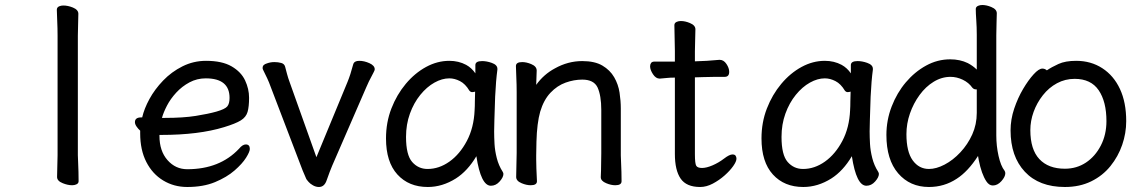

<svg xmlns="http://www.w3.org/2000/svg" viewBox="-20 -729 4540 767"><path d="M210 -109V-586Q210 -615 208.5 -647.5Q207 -680 207 -690Q207 -700 217 -704Q224 -707 233 -707Q251 -707 271 -699Q293 -690 293 -674Q293 -666 292 -632Q291 -598 291 -586V-109Q291 -103 292 -83Q294 -41 294 -5Q294 4 284 8Q277 11 268 11Q251 11 231 3Q208 -6 208 -22Q208 -31 209 -66.5Q210 -102 210 -109Z M803 -486Q867 -486 905 -464Q943 -442 959 -408Q975 -374 975 -338.5Q975 -303 969 -282Q963 -261 942 -248Q921 -235 875 -221Q774 -190 624 -190H617V-186Q617 -126 649 -89.5Q681 -53 728 -53Q858 -53 935 -135Q949 -152 962 -152Q978 -152 978 -134Q978 -123 963 -99Q948 -75 917 -48Q886 -21 839 -1.5Q792 18 728 18Q675 18 632 -8Q589 -34 564.5 -82Q540 -130 540 -196V-207Q532 -214 525.5 -223.5Q519 -233 519 -241Q519 -260 544 -260Q545 -260 548 -260Q556 -295 577 -333.5Q598 -372 631.5 -407Q665 -442 709 -464Q753 -486 803 -486ZM627 -258H639Q712 -258 762 -266Q812 -274 844 -283Q879 -293 888 -304Q897 -315 897 -338Q897 -416 802 -416Q767 -416 737 -400Q707 -384 684 -359Q661 -334 647 -307Q633 -280 627 -258Z M1368 -401Q1380 -430 1391 -472Q1395 -486 1415 -486Q1435 -486 1456 -476.5Q1477 -467 1477 -452Q1477 -448 1472 -439Q1450 -398 1443 -380L1307 -67Q1298 -46 1285 -9Q1276 18 1254 18Q1242 18 1230.5 11.5Q1219 5 1213 -2Q1204 -11 1201 -20Q1200 -23 1189 -48L1061 -383Q1055 -400 1047.5 -416Q1040 -432 1031 -450Q1029 -454 1029 -458Q1029 -471 1047 -476Q1061 -481 1076 -481Q1091 -481 1103.5 -477.5Q1116 -474 1119 -462.5Q1122 -451 1126.5 -434Q1131 -417 1137 -401L1244 -101Z M1941 13Q1901 13 1883 -105Q1848 -46 1801 -16Q1747 18 1689 18Q1613 18 1567.5 -32Q1522 -82 1522 -176Q1522 -240 1543.5 -295.5Q1565 -351 1601 -394Q1637 -437 1682 -461.5Q1727 -486 1775 -486Q1812 -486 1842 -470Q1864 -458 1879 -436V-469Q1879 -485 1906 -485Q1924 -485 1944 -478Q1967 -470 1967 -454V-452V-451Q1961 -407 1958 -343Q1954 -227 1954 -204Q1954 -181 1955.5 -154Q1957 -127 1964.5 -97.5Q1972 -68 1988 -43Q1991 -38 1991 -34Q1991 -21 1976 -4Q1961 13 1941 13ZM1878 -363Q1872 -361 1866 -361Q1860 -361 1855 -367Q1839 -394 1817.5 -405Q1796 -416 1775 -416Q1746 -416 1715.5 -399Q1685 -382 1659 -350Q1633 -318 1617.5 -275Q1602 -232 1602 -182Q1602 -110 1626.5 -82Q1651 -54 1688 -54Q1734 -54 1775.5 -83.5Q1817 -113 1845 -166Q1873 -219 1876 -289V-290Q1877 -303 1877 -324Q1877 -345 1878 -363Z M2122 -108V-92Q2122 -63 2125 -5Q2125 11 2100 11Q2083 11 2064 3Q2042 -6 2042 -22Q2042 -30 2043 -70.5Q2044 -111 2044 -118V-361Q2044 -390 2042.5 -422.5Q2041 -455 2041 -465Q2041 -481 2066 -481Q2083 -481 2102 -473Q2124 -464 2124 -447Q2123 -409 2122 -390Q2152 -432 2197 -456Q2249 -485 2306 -485Q2356 -485 2386.5 -467Q2417 -449 2433.5 -420.5Q2450 -392 2455 -359Q2460 -326 2460 -296V-108Q2460 -102 2461 -82Q2463 -41 2463 -5Q2463 11 2438 11Q2421 11 2402 3Q2380 -6 2380 -21V-22Q2381 -38 2381 -48L2382 -117V-290Q2382 -347 2367 -380Q2352 -411 2306 -411Q2273 -411 2239.5 -399Q2206 -387 2179 -358.5Q2152 -330 2138 -283Q2125 -237 2123 -163Q2123 -131 2122 -108Z M2756 -420V-113Q2756 -75 2761.5 -66.5Q2767 -58 2784.5 -58Q2802 -58 2826.5 -68.5Q2851 -79 2872.5 -95.5Q2894 -112 2906 -112Q2915 -112 2918.5 -107Q2922 -102 2922 -95Q2922 -84 2909 -65.5Q2896 -47 2874.5 -28Q2853 -9 2827.5 4.5Q2802 18 2777 18Q2722 18 2699 -15.5Q2676 -49 2676 -114V-419Q2656 -419 2643.5 -417.5Q2631 -416 2616 -415H2615Q2600 -415 2588.5 -432.5Q2577 -450 2577 -464Q2577 -472 2581 -477.5Q2585 -483 2595 -483H2676V-526Q2676 -535 2675 -577Q2674 -619 2674 -628.5Q2674 -638 2684 -642Q2691 -645 2700 -645Q2717 -645 2736 -637Q2758 -628 2758 -612Q2758 -604 2757 -570Q2756 -536 2756 -524V-484Q2802 -485 2854 -490H2855Q2871 -490 2882 -473.5Q2893 -457 2893 -442Q2893 -422 2875 -422H2837Q2809 -422 2789 -421Q2789 -421 2756 -420Z M3441 13Q3401 13 3383 -105Q3348 -46 3301 -16Q3247 18 3189 18Q3113 18 3067.5 -32Q3022 -82 3022 -176Q3022 -240 3043.5 -295.5Q3065 -351 3101 -394Q3137 -437 3182 -461.5Q3227 -486 3275 -486Q3312 -486 3342 -470Q3364 -458 3379 -436V-469Q3379 -485 3406 -485Q3424 -485 3444 -478Q3467 -470 3467 -454V-452V-451Q3461 -407 3458 -343Q3454 -227 3454 -204Q3454 -181 3455.5 -154Q3457 -127 3464.5 -97.5Q3472 -68 3488 -43Q3491 -38 3491 -34Q3491 -21 3476 -4Q3461 13 3441 13ZM3378 -363Q3372 -361 3366 -361Q3360 -361 3355 -367Q3339 -394 3317.5 -405Q3296 -416 3275 -416Q3246 -416 3215.5 -399Q3185 -382 3159 -350Q3133 -318 3117.5 -275Q3102 -232 3102 -182Q3102 -110 3126.5 -82Q3151 -54 3188 -54Q3234 -54 3275.5 -83.5Q3317 -113 3345 -166Q3373 -219 3376 -289V-290Q3377 -303 3377 -324Q3377 -345 3378 -363Z M3882 -451V-590Q3882 -620 3880 -648.5Q3878 -677 3878 -693Q3878 -702 3888 -706Q3895 -709 3904 -709Q3921 -709 3940 -701Q3962 -692 3962 -676Q3962 -664 3961 -638.5Q3960 -613 3960 -588V-188Q3960 -146 3969 -106Q3978 -66 3993 -47Q3996 -42 3996 -37Q3996 -23 3980.5 -5.5Q3965 12 3946 12Q3931 12 3920 -5Q3901 -34 3890 -89Q3888 -98 3887 -106Q3847 -44 3802 -15Q3752 18 3691 18Q3615 18 3568 -36.5Q3521 -91 3521 -190Q3521 -249 3542 -303.5Q3563 -358 3598.5 -400Q3634 -442 3679.5 -467Q3725 -492 3776 -492Q3815 -492 3846 -477Q3867 -466 3882 -451ZM3882 -372Q3880 -372 3878 -372Q3870 -372 3864 -379Q3850 -399 3826 -410.5Q3802 -422 3777 -422Q3742 -422 3710 -402.5Q3678 -383 3653.5 -349.5Q3629 -316 3615 -275.5Q3601 -235 3601 -193Q3601 -123 3626 -88.5Q3651 -54 3691 -54Q3720 -54 3753.5 -71.5Q3787 -89 3816.5 -120.5Q3846 -152 3864 -192Q3882 -232 3882 -278Z M4279 -486Q4338 -486 4383.5 -456.5Q4429 -427 4454 -373.5Q4479 -320 4479 -245Q4479 -197 4463 -150.5Q4447 -104 4416 -65.5Q4385 -27 4339 -4.5Q4293 18 4234 18Q4131 18 4074 -43Q4017 -104 4017 -208Q4017 -252 4031.5 -295Q4046 -338 4067 -373.5Q4088 -409 4109 -432Q4130 -455 4144 -455Q4154 -455 4162 -448Q4181 -461 4208.5 -473.5Q4236 -486 4279 -486ZM4234 -55Q4281 -55 4318 -79.5Q4355 -104 4377.5 -147.5Q4400 -191 4400 -245Q4400 -323 4369 -368.5Q4338 -414 4273 -414Q4235 -414 4202.5 -396.5Q4170 -379 4146 -348.5Q4122 -318 4109 -282Q4096 -246 4096 -209Q4096 -132 4132 -93.5Q4168 -55 4234 -55Z"/></svg>

Font: Moon Stars Kai HW
Style: Bold
Weight: 700
Designer: GuiWonder
Version: Version 1.101